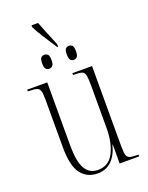

<svg xmlns="http://www.w3.org/2000/svg" viewBox="-158 -929 786 1019"><g transform="rotate(-20 234.5 -419.5)"><path d="M240 -694Q214 -733 191 -769.5Q168 -806 151 -838V-849H188Q209 -793 245 -709V-694ZM161 -600Q149 -600 142 -608.5Q135 -617 135 -639Q135 -663 142 -671Q149 -679 161 -679Q173 -679 180.5 -671Q188 -663 188 -639Q188 -617 180.5 -608.5Q173 -600 161 -600ZM300 -600Q288 -600 281 -608.5Q274 -617 274 -639Q274 -663 281 -671Q288 -679 300 -679Q312 -679 319 -671Q326 -663 326 -639Q326 -617 319 -608.5Q312 -600 300 -600ZM214 10Q154 10 120 -34.5Q86 -79 86 -184V-453Q86 -487 81.5 -502Q77 -517 62.5 -521.5Q48 -526 17 -526H13V-536H126V-177Q126 -89 149.5 -48Q173 -7 222 -7Q282 -7 310.5 -62Q339 -117 339 -202V-438Q339 -479 335.5 -497.5Q332 -516 318 -521Q304 -526 271 -526H268V-536H379V-90Q379 -52 383 -35.5Q387 -19 401.5 -14.5Q416 -10 448 -10H450V0H340V-107H338Q324 -51 292.5 -20.5Q261 10 214 10Z"/></g></svg>

Font: Noto Serif Display ExtraCondensed ExtraLight
Style: Regular
Weight: 200
Width: 2
Designer: Monotype Design Team
Foundry: Monotype Imaging Inc.
Version: Version 2.009